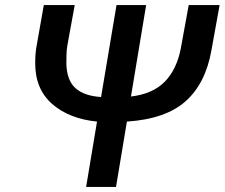

<svg xmlns="http://www.w3.org/2000/svg" viewBox="-20 -738 887 758"><path d="M363 -258Q253 -269 186 -327.5Q119 -386 119 -488Q119 -527 124 -554L153 -718H275L246 -559Q243 -542 242.5 -522.5Q242 -503 242 -486Q244 -420 278.5 -389.5Q313 -359 379 -355L440 -718H557L497 -357Q583 -367 630.5 -415.5Q678 -464 694 -548L725 -718H847L815 -541Q792 -409 713 -338.5Q634 -268 481 -258L438 0H320Z"/></svg>

Font: Nebula Sans Semibold
Style: Regular
Weight: 600
Italic angle: -9°
Designer: Paul D. Hunt for Adobe (as Source Sans)
Foundry: Nebula Entertainment & Broadcasting LLC
Version: Version 1.010